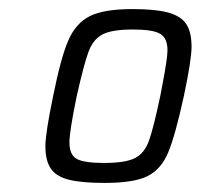

<svg xmlns="http://www.w3.org/2000/svg" viewBox="-20 -716 442 423"><path d="M80 -394Q80 -422 97 -504Q114 -589 130.5 -627Q147 -665 178 -680.5Q209 -696 272 -696Q322 -696 350 -688.5Q378 -681 390 -663.5Q402 -646 402 -613Q402 -584 385 -504Q366 -417 350.5 -380Q335 -343 305 -328Q275 -313 211 -313Q160 -313 132 -320Q104 -327 92 -344.5Q80 -362 80 -394ZM333 -504 337 -525Q349 -587 349 -605Q349 -632 333 -641.5Q317 -651 273 -651Q226 -651 205.5 -640Q185 -629 175 -602Q165 -575 149 -504Q133 -427 133 -402Q133 -375 149 -366Q165 -357 209 -357Q256 -357 277 -367.5Q298 -378 308 -405.5Q318 -433 333 -504Z"/></svg>

Font: Saira Semi Condensed Light
Style: Italic
Weight: 300
Width: 4
Italic angle: -12°
Designer: Hector Gatti with collaboration of the Omnibus-Type team
Foundry: Omnibus-Type
Version: Version 1.001; ttfautohint (v1.8)